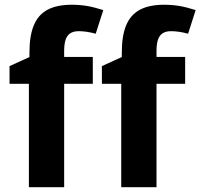

<svg xmlns="http://www.w3.org/2000/svg" viewBox="-20 -785 840 805"><path d="M101.1 -433.6H20V-507.8L103.5 -545.9V-564.9Q103.5 -635.7 122.1 -679.7Q140.6 -723.6 179.7 -744.4Q218.8 -765.1 281.2 -765.1Q314.5 -765.1 344.7 -760Q375 -754.9 413.1 -742.7L381.3 -643.6Q342.8 -654.3 309.6 -654.3Q286.6 -654.3 272.5 -644Q260.3 -634.8 254.6 -616.9Q249 -599.1 249 -571.3V-546.4H369.1V-433.6H249V0H101.1ZM488.3 -433.6H407.2V-507.8L490.7 -545.9V-564.9Q490.7 -635.7 509.3 -679.7Q527.8 -723.6 566.9 -744.4Q606 -765.1 668.5 -765.1Q701.7 -765.1 731.9 -760Q762.2 -754.9 800.3 -742.7L768.6 -643.6Q730 -654.3 696.8 -654.3Q673.8 -654.3 659.7 -644Q647.5 -634.8 641.8 -616.9Q636.2 -599.1 636.2 -571.3V-546.4H756.3V-433.6H636.2V0H488.3Z"/></svg>

Font: Viking Open Sans
Style: Bold
Weight: 700
Foundry: Ascender Corporation
Version: Version 2.001